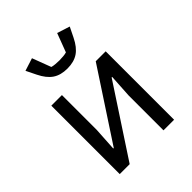

<svg xmlns="http://www.w3.org/2000/svg" viewBox="-212 -896 1024 1024"><g transform="rotate(-45 300.0 -384.0)"><path d="M95 -516H175V-253L167 -121H171L430 -516H505V0H425V-263L433 -395H429L170 0H95ZM157 -688 129 -745 201 -768 241 -662Q250 -659 266.5 -657.5Q283 -656 296 -656Q309 -656 325.5 -657.5Q342 -659 351 -662L391 -768L463 -745L435 -688Q411 -639 378.5 -617Q346 -595 296 -595Q246 -595 213.5 -617Q181 -639 157 -688Z"/></g></svg>

Font: iA Writer Duo V
Style: Regular
Weight: 400
Designer: Mike Abbink, Paul van der Laan, Pieter van Rosmalen, Oliver Reichenstein
Foundry: Information Architects Inc.
Version: Version 2.000